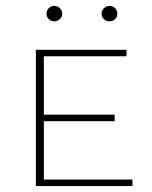

<svg xmlns="http://www.w3.org/2000/svg" viewBox="-20 -628 513 648"><path d="M137 -582Q137 -593 144.5 -600.5Q152 -608 163 -608Q174 -608 182 -600.5Q190 -593 190 -582Q190 -571 182 -563.5Q174 -556 163 -556Q152 -556 144.5 -563.5Q137 -571 137 -582ZM323 -582Q323 -593 331 -600.5Q339 -608 349 -608Q361 -608 368.5 -600.5Q376 -593 376 -582Q376 -571 368.5 -563.5Q361 -556 349 -556Q338 -556 330.5 -563.5Q323 -571 323 -582ZM427 -22V0H101V-460H407V-438H128V-241H367V-219H128V-22Z"/></svg>

Font: Ysabeau SC Extralight
Style: Regular
Weight: 200
Designer: Christian Thalmann (Catharsis Fonts)
Version: Version 0.003